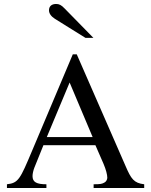

<svg xmlns="http://www.w3.org/2000/svg" viewBox="-20 -948 762 968"><path d="M447 -257H216L331 -532ZM707 0V-19C655 -25 641 -46 613 -111L367 -674H347L141 -186C82 -46 73 -25 15 -19V0H214V-19C166 -19 144 -29 144 -60C144 -72 148 -89 153 -102L199 -216H461L502 -122C514 -94 521 -67 521 -52C521 -43 515 -32 507 -28C495 -21 488 -19 452 -19V0ZM451 -757 306 -905C289 -923 278 -928 263 -928C241 -928 227 -917 227 -896C227 -880 238 -865 257 -853L411 -757Z"/></svg>

Font: XITS Math
Style: Regular
Weight: 400
Designer: MicroPress Inc., with final additions and corrections provided by Coen Hoffman, Elsevier (retired)
Version: Version 1.302